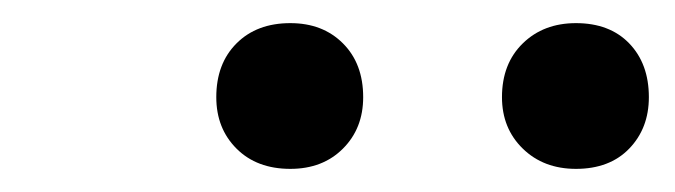

<svg xmlns="http://www.w3.org/2000/svg" viewBox="-20 -772 584 166"><path d="M167 -688C167 -670 172.8 -655.2 184.5 -643.5C196.2 -631.8 211.7 -626 231 -626C249.7 -626 264.8 -631.8 276.5 -643.5C288.2 -655.2 294 -670 294 -688C294 -707.3 288.2 -722.8 276.5 -734.5C264.8 -746.2 249.7 -752 231 -752C211.7 -752 196.2 -746.2 184.5 -734.5C172.8 -722.8 167 -707.3 167 -688ZM414 -688C414 -670 420 -655.2 432 -643.5C444 -631.8 459.3 -626 478 -626C497.3 -626 512.7 -631.8 524 -643.5C535.3 -655.2 541 -670 541 -688C541 -707.3 535.3 -722.8 524 -734.5C512.7 -746.2 497.3 -752 478 -752C459.3 -752 444 -746.2 432 -734.5C420 -722.8 414 -707.3 414 -688Z"/></svg>

Font: PT Serif Caption
Style: Italic
Weight: 400
Italic angle: -12°
Designer: A.Korolkova, O.Umpeleva, V.Yefimov
Foundry: ParaType Ltd
Version: Version 1.000W OFL